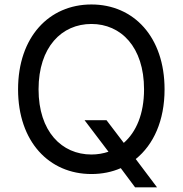

<svg xmlns="http://www.w3.org/2000/svg" viewBox="-20 -757 805 846"><path d="M352.5 -227.5 458 -88.4C434.6 -80.6 409.2 -76.2 382.8 -76.2C252 -76.2 149.9 -177.7 149.9 -363.3C149.9 -549.8 252 -651.4 382.8 -651.4C512.7 -651.4 614.7 -550.3 614.7 -363.3C614.7 -254.9 580.1 -175.3 525.4 -127.4L449.2 -227.5ZM382.8 9.8C429.7 9.8 473.1 1 512.2 -16.1L575.2 68.4H671.9L578.1 -56.2C656.7 -119.6 705.1 -225.6 705.1 -363.3C705.1 -594.2 569.3 -737.3 382.8 -737.3C196.3 -737.3 59.6 -594.2 59.6 -363.3C59.6 -132.8 196.3 9.8 382.8 9.8Z"/></svg>

Font: Raveo
Style: Regular
Weight: 400
Designer: Jakub Foglar, Rasmus Andersson (Inter)
Foundry: Jakubfoglar.com
Version: Version 1.100;Glyphs 3.2.3 (3260)